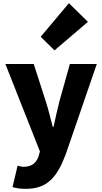

<svg xmlns="http://www.w3.org/2000/svg" viewBox="-20 -973 644 1212"><path d="M143 219C278 219 340 147 395 1L591 -569H421L355 -333C342 -279 329 -226 318 -172H313C298 -228 286 -281 269 -333L193 -569H14L232 -17L224 12C211 52 183 80 129 80C116 80 101 75 91 73L59 208C83 215 106 219 143 219ZM324 -655 535 -835 415 -953 237 -741Z"/></svg>

Font: Noto Sans JP Black
Style: Regular
Weight: 900
Designer: Ryoko NISHIZUKA 西塚涼子 (kana, bopomofo & ideographs); Paul D. Hunt (Latin, Greek & Cyrillic); Sandoll Communications 산돌커뮤니
Foundry: Adobe
Version: Version 2.002;hotconv 1.0.116;makeotfexe 2.5.65601